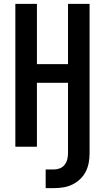

<svg xmlns="http://www.w3.org/2000/svg" viewBox="-20 -755 540 988"><path d="M215 213V117H258Q274 117 288.5 111Q303 105 312.5 93Q322 81 326 65.5Q330 50 330 34V-329H170V0H59V-735H170V-425H330V-735H441V34Q441 59 436.5 83Q432 107 421 128.5Q410 150 392 167Q374 184 352.5 194.5Q331 205 307 209Q283 213 258 213Z"/></svg>

Font: Iosevka SS04
Style: Bold
Weight: 700
Monospace: yes
Designer: Belleve Invis
Foundry: Belleve Invis
Version: Version 19.0.0; ttfautohint (v1.8.4)